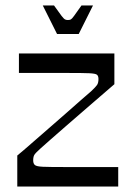

<svg xmlns="http://www.w3.org/2000/svg" viewBox="-20 -680 478 700"><path d="M43 0V-113Q65 -131 94.5 -157Q124 -183 156.5 -211Q189 -239 219.5 -266Q250 -293 274.5 -314.5Q299 -336 312 -347Q329 -363 334 -370.5Q339 -378 339 -392Q339 -403 333.5 -407.5Q328 -412 305 -413Q282 -414 229 -414Q200 -414 177.5 -414Q155 -414 125.5 -414Q96 -414 49 -414V-485H397V-373Q376 -355 346 -329Q316 -303 283 -274.5Q250 -246 219 -219Q188 -192 163.5 -170.5Q139 -149 128 -139Q109 -122 105 -115Q101 -108 101 -95Q101 -84 107 -78.5Q113 -73 136.5 -72Q160 -71 214 -71Q242 -71 269 -71Q296 -71 330 -71Q364 -71 411 -71V0ZM188 -556 136 -660H177Q196 -633 204.5 -622Q213 -611 217.5 -609Q222 -607 227 -607Q234 -607 238 -609Q242 -611 250 -622Q258 -633 277 -660H319L267 -556Z"/></svg>

Font: Ojuju Medium
Style: Regular
Weight: 500
Designer: Chisaokwu Joboson, Mirko Velimirovic
Foundry: Udi Foundry
Version: Version 1.000